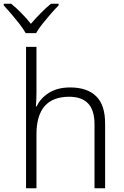

<svg xmlns="http://www.w3.org/2000/svg" viewBox="-52 -1012 668 1032"><path d="M144 -760V-516Q144 -476 141 -440H145Q165 -484 211 -513Q257 -542 325 -542Q416 -542 464.5 -495Q513 -448 513 -348V0H456V-344Q456 -420 421.5 -456Q387 -492 320 -492Q144 -492 144 -290V0H88V-760ZM86 -834Q74 -856 53 -883Q32 -910 9 -937Q-14 -964 -32 -983V-992H8Q35 -970 63.5 -941Q92 -912 114 -884Q138 -912 166.5 -941Q195 -970 222 -992H263V-983Q244 -964 220.5 -937Q197 -910 175.5 -883Q154 -856 142 -834Z"/></svg>

Font: BC Sans Light
Style: Regular
Weight: 300
Designer: Monotype Design Team
Foundry: Monotype Imaging Inc.
Version: Version 2.000;GOOG;noto-source:20170915:90ef993387c0